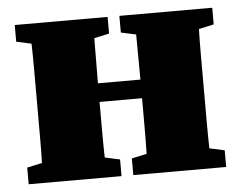

<svg xmlns="http://www.w3.org/2000/svg" viewBox="-42 -536 733 585"><g transform="rotate(-5 325.0 -243.5)"><path d="M343 -436V-487H627V-436L581 -426Q580 -390 580 -349Q580 -308 580 -277V-210Q580 -179 580 -138Q580 -97 581 -61L627 -51V0H343V-51L389 -61Q390 -97 390 -141.5Q390 -186 390 -231H260Q260 -187 260 -142Q260 -97 261 -61L307 -51V0H23V-51L69 -61Q70 -97 70 -138Q70 -179 70 -210V-277Q70 -308 70 -349Q70 -390 69 -426L23 -436V-487H307V-436L261 -426Q261 -393 260.5 -356Q260 -319 260 -288H390Q390 -319 389.5 -356Q389 -393 389 -426Z"/></g></svg>

Font: Source Serif 4 Black
Style: Regular
Weight: 900
Designer: Frank Grießhammer
Foundry: Adobe
Version: Version 4.005;hotconv 1.1.0;makeotfexe 2.6.0